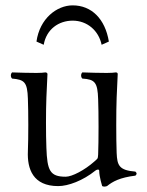

<svg xmlns="http://www.w3.org/2000/svg" viewBox="-20 -684 547 716"><path d="M197 10C234 10 289 -10 336 -48C341 -52 350 -54 350 -47C350 -25 361 10 361 10C368 13 372 12 379 10C400 -7 427 -22 485 -29C491 -35 491 -38 485 -44C424 -49 417 -67 415 -114C413 -164 413 -270 415 -320C416 -349 419 -408 419 -408C419 -411 417 -414 412 -414C407 -413 392 -412 378 -412C347 -412 322 -413 287 -414C281 -408 281 -397 287 -391C334 -388 344 -377 346 -314C348 -264 348 -158 346 -108C345 -90 344 -93 331 -81C296 -50 249 -25 225 -25C166 -25 156 -48 153 -133C151 -183 151 -270 153 -320C154 -349 157 -408 157 -408C157 -411 154 -414 149 -414C144 -413 130 -412 116 -412C85 -412 60 -413 25 -414C19 -408 19 -397 25 -391C71 -387 82 -378 84 -316C86 -266 86 -170 84 -120C81 -54 103 10 197 10ZM359 -517 386 -529C372 -614 321 -664 251 -664C192 -664 128 -615 116 -529L143 -517C153 -575 199 -607 251 -607C305 -607 348 -570 359 -517Z"/></svg>

Font: Libertinus Serif Display
Style: Regular
Weight: 400
Designer: Philipp H. Poll, Khaled Hosny
Foundry: Caleb Maclennan
Version: Version 7.050;RELEASE